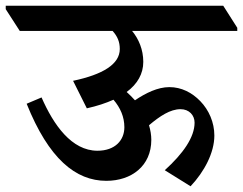

<svg xmlns="http://www.w3.org/2000/svg" viewBox="-72 -644 848 670"><path d="M299 -13C387 -13 456 -65 456 -156C456 -173 453 -190 448 -207C486 -239 522 -263 558 -263C588 -263 607 -242 607 -216C607 -165 567 -108 503 -50L593 6C641 -45 676 -111 676 -171C676 -217 657 -260 627 -291C598 -321 561 -340 519 -340C478 -340 436 -319 399 -294C390 -304 380 -314 370 -323C408 -351 428 -387 428 -428C428 -471 412 -508 389 -536H756V-547L707 -624H-52V-612L-3 -536H321C338 -517 346 -498 346 -473C346 -420 287 -384 183 -362L231 -266C267 -274 297 -284 324 -296C348 -268 362 -236 362 -200C362 -155 330 -118 268 -118C178 -118 115 -208 73 -304L21 -282C98 -90 192 -13 299 -13Z"/></svg>

Font: Noto Serif Devanagari SemiBold
Style: Regular
Weight: 600
Designer: Universal Thirst, Indian Type Foundry and the Monotype Design Team
Foundry: Monotype Imaging Inc.
Version: Version 2.004